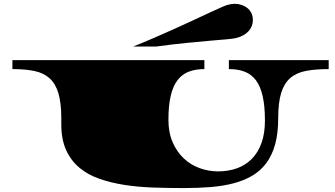

<svg xmlns="http://www.w3.org/2000/svg" viewBox="-20 -940 1725 988"><path d="M665.5 -700.7Q719.7 -722.2 774.2 -745.8Q828.6 -769.5 879.2 -792.2Q929.7 -814.9 974.6 -835.9Q1019.5 -856.9 1055.4 -873.5Q1091.3 -890.1 1116 -901.1Q1140.6 -912.1 1150.9 -915Q1171.4 -920.4 1188.5 -920.4Q1205.6 -920.4 1222.2 -915Q1238.8 -909.7 1252 -899.4Q1265.1 -889.2 1273.2 -873.5Q1281.2 -857.9 1281.2 -837.4Q1281.2 -803.7 1258.8 -779.3Q1236.3 -754.9 1196.3 -744.6Q1180.7 -740.7 1147 -737.8Q1113.3 -734.9 1061.8 -730.5Q1010.3 -726.1 940.9 -719.2Q871.6 -712.4 784.7 -700.7ZM295.4 -331.1Q295.4 -410.6 280.5 -460.2Q265.6 -509.8 234.9 -537.4Q204.1 -564.9 156.7 -574.7Q109.4 -584.5 43.9 -584.5V-630.4H1031.7V-584.5Q986.3 -584.5 951.7 -571.3Q917 -558.1 893.8 -527.8Q870.6 -497.6 858.6 -447.5Q846.7 -397.5 846.7 -323.7Q846.7 -257.8 868.4 -208Q890.1 -158.2 925.8 -124.8Q961.4 -91.3 1007.6 -74.7Q1053.7 -58.1 1102.1 -58.1Q1154.3 -58.1 1198.5 -73.7Q1242.7 -89.4 1274.9 -121.6Q1307.1 -153.8 1325.2 -203.1Q1343.3 -252.4 1343.3 -319.3Q1343.3 -395 1331.5 -445.8Q1319.8 -496.6 1296.6 -527.3Q1273.4 -558.1 1238.5 -571.3Q1203.6 -584.5 1157.7 -584.5V-630.4H1671.4V-584.5Q1604 -584.5 1554.9 -575.2Q1505.9 -565.9 1474.1 -538.8Q1442.4 -511.7 1427 -462.2Q1411.6 -412.6 1411.6 -332.5Q1411.6 -254.9 1396 -198Q1380.4 -141.1 1350.6 -101.1Q1320.8 -61 1278.1 -35.9Q1235.4 -10.7 1181.2 3.4Q1127 17.6 1062.5 22.7Q998 27.8 924.8 27.8Q846.2 27.8 768.8 25.1Q691.4 22.5 621.6 11.7Q551.8 1 491.9 -19.8Q432.1 -40.5 388.4 -77.1Q344.7 -113.8 320.1 -168.2Q295.4 -222.7 295.4 -300.3Z"/></svg>

Font: Asset
Style: Regular
Weight: 400
Designer: Riccardo De Franceschi
Foundry: Sorkin Type Co.
Version: Version 1.001